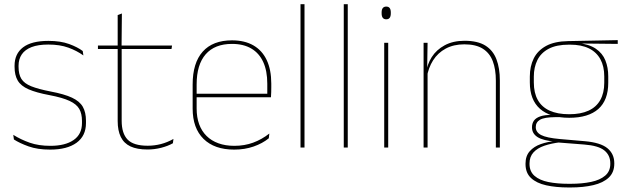

<svg xmlns="http://www.w3.org/2000/svg" viewBox="-20 -684 2904 890"><path d="M212.5 9.5Q154 9.5 112.2 -5.5Q70.5 -20.5 44.5 -37.5L41.5 -59Q76.5 -37 117.8 -22.5Q159 -8 213.5 -8Q282 -8 321 -34.8Q360 -61.5 360 -113.5V-123.5Q360 -157 347.5 -179Q335 -201 302.5 -216.2Q270 -231.5 209.5 -243Q148 -254.5 112.5 -270Q77 -285.5 62.2 -310.5Q47.5 -335.5 47.5 -374.5V-379.5Q47.5 -434.5 86.8 -464.5Q126 -494.5 204.5 -494.5Q260.5 -494.5 300.2 -480Q340 -465.5 363.5 -447.5L366.5 -427Q336 -449 296.8 -463.2Q257.5 -477.5 204 -477.5Q157 -477.5 126.5 -465.8Q96 -454 81 -432Q66 -410 66 -379.5V-374.5Q66 -339.5 79.2 -318.2Q92.5 -297 125 -284Q157.5 -271 214 -260Q278 -248 313.8 -231.2Q349.5 -214.5 364 -188.8Q378.5 -163 378.5 -124.5V-113.5Q378.5 -54 334.8 -22.2Q291 9.5 212.5 9.5Z M664 9Q615.5 9 585 -5.2Q554.5 -19.5 540 -49Q525.5 -78.5 525.5 -123V-462.5H544V-124.5Q544 -65.5 571.5 -37Q599 -8.5 664.5 -8.5Q695.5 -8.5 725.8 -16.2Q756 -24 784 -40L781.5 -20Q758.5 -7 727.2 1Q696 9 664 9ZM434 -457V-473H777.5L775 -457ZM525.5 -468V-614L545 -621.5L543.5 -468Z M1065.5 9.5Q974 9.5 923.5 -40.2Q873 -90 873 -180.5V-292.5Q873 -392.5 919.8 -444.8Q966.5 -497 1055.5 -497Q1114 -497 1154.8 -473.5Q1195.5 -450 1216.5 -405.2Q1237.5 -360.5 1237.5 -296.5V-279.5Q1237.5 -268.5 1237.2 -257.5Q1237 -246.5 1236 -233H1219Q1219 -250.5 1219 -266.5Q1219 -282.5 1219 -296Q1219 -355.5 1200.2 -396.5Q1181.5 -437.5 1145 -459Q1108.5 -480.5 1055.5 -480.5Q975.5 -480.5 933.5 -432.5Q891.5 -384.5 891.5 -292.5V-243.5V-239.5V-181Q891.5 -140 903.2 -108Q915 -76 937.5 -53.8Q960 -31.5 992.5 -19.8Q1025 -8 1066 -8Q1113.5 -8 1153.5 -22.8Q1193.5 -37.5 1228.5 -65L1226 -43Q1196.5 -19 1155.5 -4.8Q1114.5 9.5 1065.5 9.5ZM881.5 -233V-249.5H1229.5V-233Z M1373 0V-664.5H1391.5V0Z M1573.5 0V-664.5H1592V0Z M1761 0V-485.5H1779.5V0ZM1770.5 -594.5Q1760 -594.5 1754.5 -601.2Q1749 -608 1749 -622V-626.5Q1749 -640 1754.5 -646.8Q1760 -653.5 1770.5 -653.5Q1781 -653.5 1786.2 -646.8Q1791.5 -640 1791.5 -626.5V-622Q1791.5 -608 1786.2 -601.2Q1781 -594.5 1770.5 -594.5Z M2278.5 0V-310Q2278.5 -363 2264.2 -400.5Q2250 -438 2218 -458.2Q2186 -478.5 2132.5 -478.5Q2083 -478.5 2046.2 -458.8Q2009.5 -439 1987.5 -404.2Q1965.5 -369.5 1958.5 -325L1949.5 -344H1955Q1959.5 -385 1981.2 -419.2Q2003 -453.5 2041.5 -474.2Q2080 -495 2133.5 -495Q2194 -495 2229.8 -472.8Q2265.5 -450.5 2281.2 -409.2Q2297 -368 2297 -311V0ZM1943.5 0V-485.5H1962L1960 -358.5H1962V0Z M2618.5 -138Q2530.5 -138 2483.2 -179.5Q2436 -221 2436 -302V-329Q2436 -376.5 2454 -413Q2472 -449.5 2511.2 -471Q2550.5 -492.5 2614 -493.5L2843.5 -498V-480.5L2656.5 -482.5L2656 -485Q2710.5 -479.5 2741.8 -458.2Q2773 -437 2786.2 -404Q2799.5 -371 2799.5 -330V-300.5Q2799.5 -219.5 2753.5 -178.8Q2707.5 -138 2618.5 -138ZM2616 168H2624.5Q2678.5 168 2720 159.2Q2761.5 150.5 2785.2 130.2Q2809 110 2809 75.5V73.5Q2809 35.5 2781.2 13.2Q2753.5 -9 2688.5 -14L2561 -24L2577.5 -24.5Q2535.5 -19.5 2503.2 -8.5Q2471 2.5 2452.8 22.5Q2434.5 42.5 2434.5 74V75.5Q2434.5 111 2457.8 131.2Q2481 151.5 2522 159.8Q2563 168 2616 168ZM2616 185Q2557 185 2512 175Q2467 165 2441.5 141.2Q2416 117.5 2416 76.5V74.5Q2416 39 2435.5 17Q2455 -5 2487 -16.2Q2519 -27.5 2556.5 -30.5L2555.5 -27.5Q2497.5 -32 2471.8 -48.5Q2446 -65 2446 -93.5V-94Q2446 -112 2455 -124.8Q2464 -137.5 2484.2 -144.5Q2504.5 -151.5 2537 -151.5V-158L2592.5 -141H2554Q2503 -140.5 2483.2 -129Q2463.5 -117.5 2463.5 -95V-94.5Q2463.5 -71 2488.5 -58Q2513.5 -45 2575.5 -39.5L2691 -29.5Q2764 -23 2795.8 3.2Q2827.5 29.5 2827.5 72.5V74.5Q2827.5 115 2801.8 139.2Q2776 163.5 2730.2 174.2Q2684.5 185 2624.5 185ZM2618.5 -154.5Q2672 -154.5 2708 -171Q2744 -187.5 2762.5 -220.2Q2781 -253 2781 -300.5V-330Q2781 -376.5 2763 -409.5Q2745 -442.5 2709.8 -459.8Q2674.5 -477 2622.5 -477H2617.5Q2559.5 -477 2523.5 -458Q2487.5 -439 2471 -405.5Q2454.5 -372 2454.5 -329V-302Q2454.5 -253.5 2472.8 -220.8Q2491 -188 2527.5 -171.2Q2564 -154.5 2618.5 -154.5Z"/></svg>

Font: Anek Odia Thin
Style: Regular
Weight: 250
Version: Version 1.003